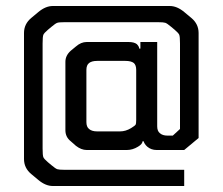

<svg xmlns="http://www.w3.org/2000/svg" viewBox="-20 -580 742 640"><path d="M580 -435Q580 -458 577.5 -464Q575 -470 562 -481L550 -491Q537 -502 531 -504Q525 -506 507 -506H195Q177 -506 171 -504Q165 -502 152 -491L140 -481Q127 -470 124.5 -464Q122 -458 122 -435V-85Q122 -62 124.5 -56Q127 -50 140 -39L152 -29Q165 -18 171 -16Q177 -14 195 -14H594V40H156Q132 40 108 20L84 0Q60 -20 60 -50V-470Q60 -500 84 -520L108 -540Q132 -560 156 -560H546Q570 -560 594 -540L618 -520Q642 -500 642 -470V-120L594 -80H502Q484 -80 471 -91Q461 -100 459 -109H455Q455 -100 440 -91Q422 -80 403 -80H269Q251 -80 233 -94L216 -109Q198 -123 198 -146V-374Q198 -395 216 -411L233 -425Q250 -440 269 -440H408Q427 -440 436 -433Q444 -425 444 -418H448V-440H504V-159Q504 -143 513 -136Q522 -128 538 -128H556L580 -150ZM268 -347V-173Q268 -157 277 -150Q286 -142 304 -142H380Q399 -142 417 -153Q430 -161 432 -164.5Q434 -168 434 -180V-347Q434 -363 426 -370Q417 -377 398 -377H304Q286 -377 277 -370Q268 -363 268 -347Z"/></svg>

Font: Electrolize
Style: Regular
Weight: 400
Designer: Valery Zaveryaev
Foundry: Cyreal (www.cyreal.org)
Version: Version 1.002